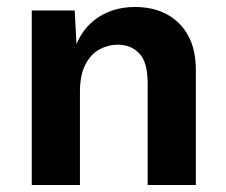

<svg xmlns="http://www.w3.org/2000/svg" viewBox="-20 -530 648 550"><path d="M71 0V-500H194L202 -347L186 -363Q203 -436 251 -473Q299 -510 367 -510Q418 -510 457 -489.5Q496 -469 518.5 -429Q541 -389 541 -329V0H403V-291Q403 -352 379 -377Q355 -402 317 -402Q290 -402 265 -388.5Q240 -375 224.5 -345Q209 -315 209 -267V0Z"/></svg>

Font: Kantumruy Pro SemiBold
Style: Regular
Weight: 600
Version: Version 1.002